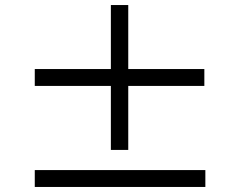

<svg xmlns="http://www.w3.org/2000/svg" viewBox="-20 -778 949 762"><path d="M795 -36H118V-103H795ZM489 -183H420V-437H118V-504H420V-758H489V-504H791V-437H489Z"/></svg>

Font: LXGW 975 Gothic SC
Style: Regular
Weight: 400
Version: Version 2.01;February 25, 2021